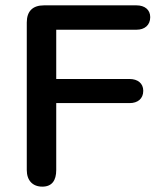

<svg xmlns="http://www.w3.org/2000/svg" viewBox="-20 -690 597 717"><path d="M138 7C174 7 190 -16 190 -55V-305H464C494 -305 515 -321 515 -351C515 -379 494 -395 464 -395H190V-579H490C520 -579 541 -596 541 -626C541 -654 520 -670 490 -670H144C102 -670 80 -648 80 -606V-55C80 -16 102 7 138 7Z"/></svg>

Font: SN Pro Medium
Style: Regular
Weight: 500
Designer: Tobias Whetton
Foundry: Supernotes
Version: Version 1.003;Glyphs 3.3 (3324)